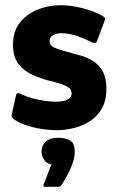

<svg xmlns="http://www.w3.org/2000/svg" viewBox="-20 -497 455 740"><path d="M41 -127Q44 -140 51.5 -138Q59 -136 66 -132Q83 -124 105.5 -118Q128 -112 151.5 -108.5Q175 -105 194 -105Q212 -105 225.5 -108Q239 -111 247.5 -118Q256 -125 256 -136Q257 -153 238.5 -163.5Q220 -174 173 -185Q142 -193 108.5 -207Q75 -221 52.5 -249Q30 -277 30 -324Q30 -376 56.5 -409.5Q83 -443 125 -460Q167 -477 215 -477Q252 -477 297.5 -465.5Q343 -454 373 -437Q384 -431 384.5 -426.5Q385 -422 382 -414L355 -341Q352 -327 334 -334Q311 -346 279.5 -357.5Q248 -369 215 -369Q199 -369 185 -361.5Q171 -354 171 -340Q171 -322 188.5 -314Q206 -306 240 -297Q266 -290 292 -282.5Q318 -275 340.5 -260.5Q363 -246 376.5 -221Q390 -196 390 -155Q390 -109 372.5 -78.5Q355 -48 326 -29.5Q297 -11 263 -3Q229 5 196 5Q177 5 147 1Q117 -3 86.5 -12.5Q56 -22 34 -37Q30 -40 27 -44Q24 -48 25 -54ZM268 88Q268 110 259 134.5Q250 159 238 181Q226 203 217 216Q212 223 204 223Q191 223 179 223Q167 223 155 223Q147 223 147 220Q147 217 151 207Q156 196 164 173Q172 150 179 137Q159 134 149.5 118Q140 102 140 89Q140 66 155 50Q170 34 205 34Q231 34 249.5 44Q268 54 268 88Z"/></svg>

Font: Glory Thin ExtraBold
Style: Regular
Weight: 800
Version: Version 1.011